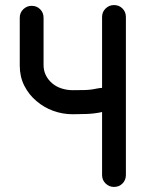

<svg xmlns="http://www.w3.org/2000/svg" viewBox="-20 -738 582 758"><path d="M383 -296Q381 -296 380 -295Q351 -289 320.5 -288Q290 -287 267 -287Q227 -287 190 -300.5Q153 -314 124 -339Q94 -364 76 -399.5Q58 -435 58 -479V-668Q58 -688 72 -701.5Q86 -715 105 -715Q125 -715 138.5 -701.5Q152 -688 152 -668V-481Q152 -459 161 -441Q170 -423 185 -410Q201 -396 222.5 -389Q244 -382 267 -382Q287 -382 312.5 -382.5Q338 -383 360 -388Q369 -390 375 -390.5Q381 -391 383 -391V-671Q383 -691 397 -704.5Q411 -718 430 -718Q450 -718 463.5 -704.5Q477 -691 477 -671V-47Q477 -27 463.5 -13.5Q450 0 430 0Q411 0 397 -13.5Q383 -27 383 -47Z"/></svg>

Font: VDS
Style: Regular
Weight: 400
Designer: artmaker
Foundry: artmaker
Version: Version 1.000 2009 initial release